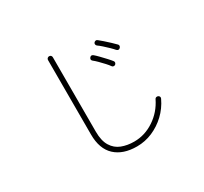

<svg xmlns="http://www.w3.org/2000/svg" viewBox="-157 -994 1313 1234"><g transform="rotate(-30 500.0 -376.5)"><path d="M533 16Q430 16 372 -38Q314 -92 314 -199V-751Q314 -759 319.5 -764Q325 -769 332 -769Q340 -769 345 -764Q350 -759 350 -751V-199Q350 -131 374.5 -91.5Q399 -52 440.5 -36Q482 -20 533 -20Q612 -20 681 -66Q750 -112 787 -188Q790 -195 797 -197Q804 -199 811 -196Q818 -193 820.5 -186Q823 -179 819 -172Q792 -115 747.5 -73Q703 -31 648 -7.5Q593 16 533 16ZM751 -587Q739 -576 726 -589Q717 -600 699.5 -617Q682 -634 663.5 -650.5Q645 -667 633 -675Q627 -680 626 -687Q625 -694 629 -699Q634 -705 641 -706.5Q648 -708 654 -703Q666 -694 685.5 -676.5Q705 -659 724.5 -641Q744 -623 754 -612Q759 -607 758 -599.5Q757 -592 751 -587ZM672 -509Q666 -505 659 -506Q652 -507 648 -513Q640 -525 623.5 -543Q607 -561 589.5 -578.5Q572 -596 560 -605Q547 -616 558 -630Q569 -643 583 -632Q595 -622 613 -603.5Q631 -585 649 -565.5Q667 -546 676 -534Q681 -528 679.5 -521Q678 -514 672 -509Z"/></g></svg>

Font: Zen Maru Gothic Light
Style: Regular
Weight: 300
Designer: Yoshimichi Ohira
Foundry: Positype
Version: Version 1.001